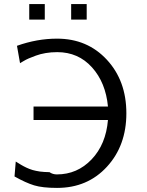

<svg xmlns="http://www.w3.org/2000/svg" viewBox="-20 -901 717 939"><path d="M123 -805V-881H199V-805ZM328 -805V-881H404V-805ZM51 -38 57 -111Q60 -109 70 -103Q80 -97 83 -95Q86 -93 95.5 -88Q105 -83 109.5 -81Q114 -79 123.5 -75Q133 -71 139.5 -69.5Q146 -68 156 -65.5Q166 -63 175.5 -62Q185 -61 197 -60Q209 -59 222 -59Q238 -48 258 -48Q358 -48 428 -121.5Q498 -195 508 -314H144V-380H508Q497 -497 430 -571.5Q363 -646 260 -646Q230 -646 203.5 -641.5Q177 -637 155.5 -629Q134 -621 121 -615.5Q108 -610 93 -601L78 -592L63 -677Q161 -712 259 -712Q407 -712 502.5 -609Q598 -506 598 -347Q598 -189 503 -85.5Q408 18 259 18Q188 18 147 5.5Q106 -7 51 -38Z"/></svg>

Font: Coval
Style: Light
Weight: 300
Foundry: Context Ltd
Version: Version 001.000